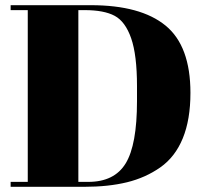

<svg xmlns="http://www.w3.org/2000/svg" viewBox="-20 -720 795 740"><path d="M714 -362Q714 -259 684.5 -187Q655 -115 598 -75Q541 -35 469.5 -17.5Q398 0 304 0H21V-19H87V-681H21V-700H330Q522 -700 618 -621.5Q714 -543 714 -362ZM282 -19H320Q421 -19 464.5 -90.5Q508 -162 508 -330V-388Q508 -508 485.5 -572.5Q463 -637 422 -659Q381 -681 306 -681H282Z"/></svg>

Font: Abril Fatface
Style: Regular
Weight: 400
Designer: Veronika Burian, Jos Scaglione
Foundry: TypeTogether
Version: Version 1.001